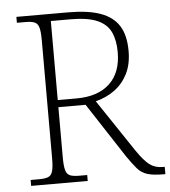

<svg xmlns="http://www.w3.org/2000/svg" viewBox="-52 -761 717 808"><g transform="rotate(-5 307.0 -357.0)"><path d="M47 0V-25H84Q108 -25 121.5 -30.5Q135 -36 140 -54Q145 -72 145 -108V-606Q145 -643 140 -660.5Q135 -678 121.5 -683.5Q108 -689 84 -689H47V-714H265Q350 -714 402.5 -695Q455 -676 480 -636Q505 -596 505 -530Q505 -473 484 -432.5Q463 -392 428 -367Q393 -342 349 -331L497 -110Q527 -66 550 -48.5Q573 -31 605 -31H614V0H608Q564 0 539 -7.5Q514 -15 496.5 -35Q479 -55 455 -90L305 -320H190V-108Q190 -72 195 -54Q200 -36 213.5 -30.5Q227 -25 252 -25H286V0ZM269 -350Q360 -350 409.5 -396.5Q459 -443 459 -529Q459 -580 442.5 -614.5Q426 -649 385.5 -666.5Q345 -684 273 -684H190V-350Z"/></g></svg>

Font: Noto Rashi Hebrew ExtraLight
Style: Regular
Weight: 250
Version: Version 1.006